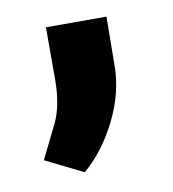

<svg xmlns="http://www.w3.org/2000/svg" viewBox="-48 -165 353 392"><g transform="rotate(-10 129.0 30.5)"><path d="M196.8 -121.6 195.8 -22Q195.8 34.7 168 91.1Q140.1 147.5 98.1 183.6L20 145Q36.6 111.8 54 76.2Q71.3 40.5 71.3 -14.2V-121.6Z"/></g></svg>

Font: Vazirmatn RD ExtraBold
Style: Regular
Weight: 800
Designer: Saber Rastikerdar
Foundry: Saber Rastikerdar
Version: Version 32.102